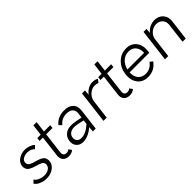

<svg xmlns="http://www.w3.org/2000/svg" viewBox="195 -1718 2775 2775"><g transform="rotate(-45 1582.5 -330.0)"><path d="M238 10Q176 10 122 -14Q68 -38 48 -74L91 -116Q105 -87 149 -66.5Q193 -46 242 -45Q295 -44 333 -67.5Q371 -91 376 -133Q378 -150 372.5 -163.5Q367 -177 358.5 -185.5Q350 -194 331 -202.5Q312 -211 299.5 -215.5Q287 -220 262 -227Q256 -229 252 -230Q225 -238 208 -244Q191 -250 168.5 -262Q146 -274 134.5 -287.5Q123 -301 115.5 -322.5Q108 -344 111 -370Q119 -434 177 -472Q235 -510 305 -510Q350 -510 392.5 -494Q435 -478 460 -454L415 -409Q380 -453 309 -456Q262 -458 222.5 -437.5Q183 -417 178 -378Q176 -356 183.5 -340Q191 -324 210 -313Q229 -302 245.5 -296Q262 -290 292 -282Q315 -275 325.5 -272Q336 -269 357 -261Q378 -253 388 -247Q398 -241 412 -229.5Q426 -218 432 -205.5Q438 -193 441.5 -175.5Q445 -158 443 -137Q438 -95 409 -61Q380 -27 335 -8.5Q290 10 238 10Z M755 -69 787 -24Q749 10 692 10Q632 10 600.5 -26Q569 -62 576 -120L616 -448H547L553 -500H622L643 -670H709L688 -500H817L811 -448H682L642 -120Q637 -85 653 -66.5Q669 -48 701 -48Q733 -48 755 -69Z M1111 -510Q1198 -510 1248 -463Q1298 -416 1287 -327L1247 0H1188L1195 -82Q1089 10 985 10Q918 10 880.5 -33Q843 -76 852 -143Q856 -178 872.5 -206.5Q889 -235 921.5 -257Q954 -279 1002 -284Q1050 -289 1117 -277L1215 -258L1224 -330Q1229 -372 1213.5 -400Q1198 -428 1169 -440.5Q1140 -453 1100 -453Q1050 -453 1009 -433Q968 -413 942 -376L901 -416Q934 -460 987.5 -485Q1041 -510 1111 -510ZM1006 -49Q1098 -49 1200 -142L1208 -207L1112 -228Q1020 -247 972.5 -221.5Q925 -196 919 -146Q914 -103 937.5 -76Q961 -49 1006 -49Z M1685 -510Q1745 -510 1778 -486L1741 -438Q1714 -451 1674 -451Q1615 -451 1565 -405Q1515 -359 1507 -292L1471 0H1405L1466 -500H1527L1520 -418Q1552 -460 1596 -485Q1640 -510 1685 -510Z M2000 -69 2032 -24Q1994 10 1937 10Q1877 10 1845.5 -26Q1814 -62 1821 -120L1861 -448H1792L1798 -500H1867L1888 -670H1954L1933 -500H2062L2056 -448H1927L1887 -120Q1882 -85 1898 -66.5Q1914 -48 1946 -48Q1978 -48 2000 -69Z M2573 -254Q2571 -237 2569 -228H2168Q2165 -175 2182 -134.5Q2199 -94 2234.5 -71Q2270 -48 2321 -48Q2370 -48 2407.5 -68Q2445 -88 2479 -133L2521 -100Q2444 10 2312 10Q2205 10 2149 -64Q2093 -138 2107 -250Q2120 -362 2194.5 -436Q2269 -510 2376 -510Q2479 -510 2533 -438.5Q2587 -367 2573 -254ZM2370 -453Q2296 -453 2244.5 -405.5Q2193 -358 2175 -280H2516Q2519 -358 2480.5 -405.5Q2442 -453 2370 -453Z M2956 -510Q3038 -510 3087 -454.5Q3136 -399 3126 -316L3087 0H3021L3059 -310Q3066 -369 3029.5 -410Q2993 -451 2932 -451Q2871 -451 2822.5 -409Q2774 -367 2767 -307L2729 0H2663L2724 -500H2785L2779 -425Q2812 -465 2858 -487.5Q2904 -510 2956 -510Z"/></g></svg>

Font: Orkney Light
Style: LightItalic
Weight: 300
Designer: Samuel Oakes and Alfredo Marco Pradil
Foundry: Alfredo Marco Pradil
Version: 1.0; ttfautohint (v1.5)